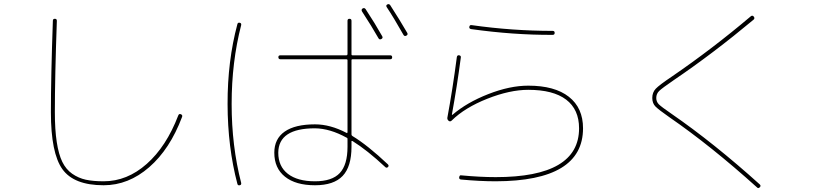

<svg xmlns="http://www.w3.org/2000/svg" viewBox="-20 -862 4040 945"><path d="M490.2 49.8Q343.8 49.8 287.1 -29.3Q230.5 -108.4 230.5 -309.6Q230.5 -481.4 240.2 -759.8Q240.2 -769.5 250 -769.5Q259.8 -769.5 259.8 -759.8Q250 -481.4 250 -309.6Q250 -223.6 259.3 -163.1Q268.6 -102.5 286.6 -65.4Q304.7 -28.3 335.4 -6.8Q366.2 14.6 402.3 22.5Q438.5 30.3 490.2 30.3Q605.5 30.3 702.1 -55.2Q798.8 -140.6 857.4 -293.9Q861.3 -303.7 870.1 -299.8Q879.9 -295.9 876 -286.1Q816.4 -127.9 714.4 -39.1Q612.3 49.8 490.2 49.8Z M1842.8 -673.8Q1809.6 -732.4 1761.7 -805.7Q1756.8 -814.5 1764.6 -820.3Q1773.4 -825.2 1779.3 -817.4Q1826.2 -746.1 1861.3 -683.6Q1866.2 -674.8 1856.9 -669.9Q1847.7 -665 1842.8 -673.8ZM1965.8 -690.4Q1916 -778.3 1883.8 -826.2Q1877.9 -835 1885.7 -839.8Q1894.5 -844.7 1900.4 -836.9Q1948.2 -762.7 1984.4 -700.2Q1989.3 -691.4 1980 -686.5Q1970.7 -681.6 1965.8 -690.4ZM1690.4 -139.6V-177.7Q1690.4 -183.6 1685.5 -184.6Q1604.5 -229.5 1530.3 -230.5Q1350.6 -230.5 1349.6 -110.4Q1349.6 -43 1397 -6.3Q1444.3 30.3 1530.3 30.3Q1614.3 30.3 1652.3 -10.3Q1690.4 -50.8 1690.4 -139.6ZM1685.5 -208Q1689.5 -206.1 1690.4 -210.9V-565.4Q1690.4 -570.3 1684.6 -570.3H1360.4Q1350.6 -570.3 1350.1 -580.1Q1349.6 -589.8 1360.4 -589.8H1684.6Q1689.5 -589.8 1690.4 -594.7V-759.8Q1690.4 -769.5 1700.2 -769.5Q1710 -769.5 1710 -759.8V-594.7Q1710 -589.8 1714.8 -589.8H1900.4Q1910.2 -589.8 1910.2 -580.1Q1910.2 -570.3 1900.4 -570.3H1714.8Q1710 -570.3 1710 -565.4V-200.2Q1710 -195.3 1714.8 -192.4Q1789.1 -147.5 1889.6 -52.7Q1895.5 -45.9 1889.6 -40Q1882.8 -33.2 1876 -40Q1787.1 -123 1714.8 -168Q1710 -169.9 1710 -166V-139.6Q1710 -42 1666.5 3.9Q1623 49.8 1530.3 49.8Q1435.5 49.8 1382.8 7.8Q1330.1 -34.2 1330.1 -110.4Q1330.1 -178.7 1381.3 -214.4Q1432.6 -250 1530.3 -250Q1605.5 -250 1685.5 -208ZM1160.2 49.8Q1150.4 51.8 1148.4 43Q1100.6 -137.7 1100.1 -349.6Q1099.6 -561.5 1148.4 -743.2Q1150.4 -752 1160.2 -750Q1168.9 -748 1167 -738.3Q1120.1 -556.6 1120.1 -350.1Q1120.1 -143.6 1167 38.1Q1168.9 47.9 1160.2 49.8Z M2189.5 -266.6Q2181.6 -271.5 2181.6 -281.2Q2208 -423.8 2228.5 -581.1Q2230.5 -591.8 2240.2 -589.8Q2250 -587.9 2248 -578.1Q2229.5 -437.5 2204.1 -297.9Q2204.1 -296.9 2205.1 -296.9H2207Q2277.3 -357.4 2383.3 -398.9Q2489.3 -440.4 2580.1 -440.4Q2710 -440.4 2779.8 -385.7Q2849.6 -331.1 2849.6 -230.5Q2849.6 29.3 2419.9 30.3Q2340.8 30.3 2248 21.5Q2238.3 19.5 2240.2 9.8Q2242.2 -1 2250 1Q2342.8 9.8 2419.9 9.8Q2830.1 9.8 2830.1 -230.5Q2830.1 -323.2 2766.6 -371.6Q2703.1 -419.9 2580.1 -419.9Q2489.3 -419.9 2378.4 -376Q2267.6 -332 2204.1 -269.5Q2196.3 -261.7 2189.5 -266.6ZM2298.8 -718.8Q2288.1 -720.7 2290 -730.5Q2292 -740.2 2301.8 -738.3Q2502 -710 2700.2 -710Q2710 -710 2710 -700.2Q2710 -690.4 2700.2 -690.4Q2507.8 -689.5 2298.8 -718.8Z M3274.4 -285.2Q3222.7 -321.3 3206.5 -337.4Q3190.4 -353.5 3190.4 -379.9Q3190.4 -407.2 3207.5 -425.3Q3224.6 -443.4 3287.1 -485.4Q3485.4 -621.1 3675.8 -782.2Q3683.6 -788.1 3689.9 -780.3Q3696.3 -772.5 3689.5 -765.6Q3489.3 -598.6 3297.9 -468.8Q3239.3 -428.7 3224.6 -414.6Q3210 -400.4 3210 -379.9Q3210 -361.3 3222.7 -348.6Q3235.4 -335.9 3285.2 -301.8Q3493.2 -158.2 3719.7 45.9Q3726.6 52.7 3719.7 59.6Q3711.9 67.4 3706.1 60.5Q3478.5 -144.5 3274.4 -285.2Z"/></svg>

Font: Rounded-X Mgen+ 1mn thin
Style: Regular
Weight: 100
Designer: [Source Han Sans]
Ryoko NISHIZUKA  (kana & ideographs); Paul D. Hunt (Latin, Greek & Cyrillic); Wenlong ZHANG  (bopomofo
Version: Version 1.059.20150602